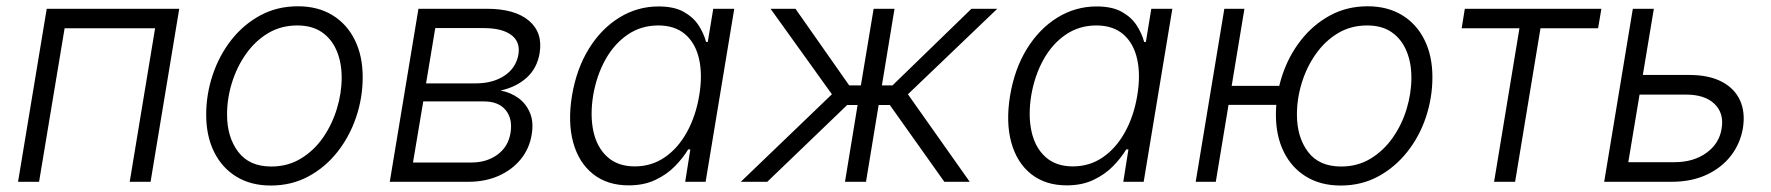

<svg xmlns="http://www.w3.org/2000/svg" viewBox="-20 -570 5554 602"><path d="M542 -542.5 452.1 0H386.7L466.3 -481.4H182.6L102.5 0H36.6L126.5 -542.5Z M829.1 11.7Q766.6 11.7 721.2 -16.1Q675.8 -43.9 651.1 -94Q626.5 -144 626.5 -210.4Q626.5 -273.9 646.7 -334.7Q667 -395.5 704.8 -444.1Q742.7 -492.7 795.7 -521.5Q848.6 -550.3 914.1 -550.3Q976.6 -550.3 1022.2 -522.5Q1067.9 -494.6 1092.5 -444.6Q1117.2 -394.5 1117.2 -328.1Q1117.2 -263.7 1096.7 -202.9Q1076.2 -142.1 1038.1 -93.8Q1000 -45.4 947 -16.8Q894 11.7 829.1 11.7ZM830.6 -47.9Q882.3 -47.9 923.3 -72.8Q964.4 -97.7 992.7 -138.4Q1021 -179.2 1036.1 -228.5Q1051.3 -277.8 1051.3 -326.7Q1051.3 -374 1035.6 -410.9Q1020 -447.8 989.3 -469Q958.5 -490.2 912.1 -490.2Q861.3 -490.2 820.8 -466.1Q780.3 -441.9 751.5 -401.1Q722.7 -360.4 707.3 -310.8Q691.9 -261.2 691.9 -210.9Q691.9 -140.1 726.8 -94Q761.7 -47.9 830.6 -47.9Z M1202.1 0 1292 -542.5H1506.3Q1594.7 -542.5 1638.7 -504.9Q1682.6 -467.3 1671.9 -403.3Q1664.1 -356 1631.3 -326.4Q1598.6 -296.9 1549.3 -286.1Q1581.1 -280.3 1605.5 -262.5Q1629.9 -244.6 1641.8 -215.8Q1653.8 -187 1647 -147.9Q1640.1 -104.5 1613 -71Q1585.9 -37.6 1543.7 -18.8Q1501.5 0 1448.2 0ZM1274.9 -60.5H1458.5Q1505.9 -60.5 1539.6 -85Q1573.2 -109.4 1580.6 -152.8Q1587.9 -197.3 1565.7 -224.6Q1543.5 -252 1497.1 -252H1307.1ZM1315.9 -308.6H1471.7Q1525.4 -308.6 1561.8 -332.8Q1598.1 -356.9 1605.5 -399.4Q1611.8 -439 1583 -460.4Q1554.2 -481.9 1496.6 -481.9H1344.7Z M1951.2 11.2Q1884.3 11.2 1839.6 -24.2Q1794.9 -59.6 1777.3 -123Q1759.8 -186.5 1773.4 -270Q1787.6 -354.5 1826.4 -417.2Q1865.2 -480 1921.9 -514.9Q1978.5 -549.8 2044.9 -549.8Q2093.3 -549.8 2123.5 -533Q2153.8 -516.1 2170.4 -490.5Q2187 -464.8 2193.8 -438.5H2199.2L2216.3 -542.5H2282.2L2192.4 0H2128.4L2144.5 -101.6H2137.7Q2121.6 -74.7 2096.2 -48.8Q2070.8 -22.9 2034.9 -5.9Q1999 11.2 1951.2 11.2ZM1970.2 -48.3Q2022.9 -48.3 2064.5 -76.9Q2106 -105.5 2133.8 -155.8Q2161.6 -206.1 2172.4 -271Q2183.1 -335.4 2171.9 -385Q2160.6 -434.6 2128.4 -462.4Q2096.2 -490.2 2043.9 -490.2Q1990.2 -490.2 1948 -461.4Q1905.8 -432.6 1878.2 -383.1Q1850.6 -333.5 1839.8 -271Q1829.6 -207.5 1840.8 -157.2Q1852.1 -106.9 1884.8 -77.6Q1917.5 -48.3 1970.2 -48.3Z M2302.7 0 2588.4 -274.4 2396 -542.5H2474.1L2642.6 -302.2H2679.2L2719.2 -542.5H2784.7L2745.1 -302.2H2778.3L3025.9 -542.5H3106.9L2826.7 -274.4L3020.5 0H2940.9L2770 -240.7H2734.9L2695.3 0H2629.4L2668.9 -240.7H2636.2L2385.7 0Z M3324.7 11.2Q3257.8 11.2 3213.1 -24.2Q3168.5 -59.6 3150.9 -123Q3133.3 -186.5 3147 -270Q3161.1 -354.5 3200 -417.2Q3238.8 -480 3295.4 -514.9Q3352.1 -549.8 3418.5 -549.8Q3466.8 -549.8 3497.1 -533Q3527.3 -516.1 3543.9 -490.5Q3560.5 -464.8 3567.4 -438.5H3572.8L3589.8 -542.5H3655.8L3565.9 0H3502L3518.1 -101.6H3511.2Q3495.1 -74.7 3469.7 -48.8Q3444.3 -22.9 3408.4 -5.9Q3372.6 11.2 3324.7 11.2ZM3343.8 -48.3Q3396.5 -48.3 3438 -76.9Q3479.5 -105.5 3507.3 -155.8Q3535.2 -206.1 3545.9 -271Q3556.6 -335.4 3545.4 -385Q3534.2 -434.6 3502 -462.4Q3469.7 -490.2 3417.5 -490.2Q3363.8 -490.2 3321.5 -461.4Q3279.3 -432.6 3251.7 -383.1Q3224.1 -333.5 3213.4 -271Q3203.1 -207.5 3214.4 -157.2Q3225.6 -106.9 3258.3 -77.6Q3291 -48.3 3343.8 -48.3Z M3729 0 3818.8 -542.5H3881.8L3792 0ZM3816.4 -241.2 3826.2 -300.8H4024.4L4014.6 -241.2ZM4183.6 11.7Q4121.1 11.7 4075.4 -16.1Q4029.8 -43.9 4005.1 -94Q3980.5 -144 3980.5 -210.4Q3980.5 -273.9 4000.7 -334.7Q4021 -395.5 4059.1 -444.1Q4097.2 -492.7 4150.1 -521.5Q4203.1 -550.3 4268.1 -550.3Q4330.6 -550.3 4376.2 -522.5Q4421.9 -494.6 4446.5 -444.6Q4471.2 -394.5 4471.2 -328.1Q4471.2 -263.7 4450.9 -202.9Q4430.7 -142.1 4392.3 -93.8Q4354 -45.4 4301.3 -16.8Q4248.5 11.7 4183.6 11.7ZM4185.1 -47.9Q4236.8 -47.9 4277.6 -72.8Q4318.4 -97.7 4346.9 -138.4Q4375.5 -179.2 4390.4 -228.5Q4405.3 -277.8 4405.3 -326.7Q4405.3 -374 4389.6 -410.9Q4374 -447.8 4343.5 -469Q4313 -490.2 4266.6 -490.2Q4215.8 -490.2 4175.3 -466.1Q4134.8 -441.9 4106 -401.1Q4077.1 -360.4 4061.8 -310.8Q4046.4 -261.2 4046.4 -210.9Q4046.4 -140.1 4081.1 -94Q4115.7 -47.9 4185.1 -47.9Z M4664.6 0 4744.1 -481.4H4563L4572.8 -542.5H5001L4990.7 -481.4H4810.1L4730.5 0Z M5119.1 -335H5276.4Q5338.4 -335 5378.7 -313.7Q5418.9 -292.5 5435.8 -255.1Q5452.6 -217.8 5444.8 -168.5Q5436.5 -119.6 5407 -81.5Q5377.4 -43.5 5330.1 -21.7Q5282.7 0 5221.2 0H5009.8L5099.6 -542.5H5165.5L5085.4 -61.5H5230.5Q5289.6 -61.5 5330.1 -90.6Q5370.6 -119.6 5377.9 -166.5Q5386.2 -214.4 5356 -243.9Q5325.7 -273.4 5266.6 -273.4H5108.4Z"/></svg>

Font: Inter 16pt Light
Style: Italic
Weight: 300
Italic angle: -9.3988°
Version: Version 4.001;git-66647c0bb